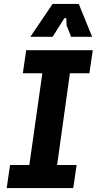

<svg xmlns="http://www.w3.org/2000/svg" viewBox="-20 -955 491 975"><path d="M14 0 31 -117H129L195 -583H96L113 -700H451L434 -583H335L270 -117H369L352 0ZM134 -768 247 -935H380L448 -768H341L318 -827L317 -856Q317 -863 313 -864Q309 -865 304 -858L247 -768Z"/></svg>

Font: Finlandica SemiBold
Style: Italic
Weight: 600
Italic angle: -8°
Designer: Niklas Ekholm, Juho Hiilivirta, Jaakko Suomalainen
Foundry: Helsinki Type Studio
Version: Version 1.063